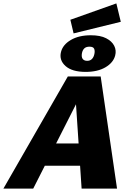

<svg xmlns="http://www.w3.org/2000/svg" viewBox="-51 -1107 766 1127"><path d="M428 0 391 -556H426L144 0H-31L347 -658H540L636 0ZM111 -134 188 -265H489L525 -134ZM381 -911 362 -991 632 -1087 658 -979ZM452 -685Q372 -685 333.5 -719.5Q295 -754 307 -802Q318 -845 365 -872.5Q412 -900 482 -900Q538 -900 572 -882.5Q606 -865 619.5 -838Q633 -811 625 -781Q614 -739 568 -712Q522 -685 452 -685ZM461 -750Q478 -750 488.5 -760.5Q499 -771 503 -790Q507 -809 501.5 -821Q496 -833 474 -833Q455 -833 444.5 -823.5Q434 -814 430 -795Q426 -772 434.5 -761Q443 -750 461 -750Z"/></svg>

Font: Ysabeau Black
Style: Italic
Weight: 900
Italic angle: -12°
Version: Version 2.000;gftools[0.9.27.dev2+g8671c4b]